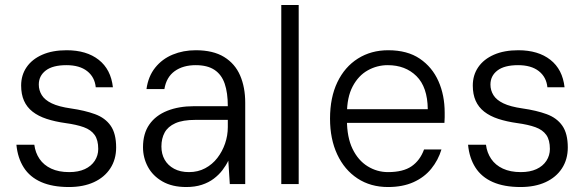

<svg xmlns="http://www.w3.org/2000/svg" viewBox="-20 -740 2359 772"><path d="M257 12Q191 12 145.5 -8Q100 -28 75.5 -66.5Q51 -105 46 -158H118Q122 -126 139 -101Q156 -76 186 -62Q216 -48 258 -48Q295 -48 321 -60Q347 -72 361 -93.5Q375 -115 375 -141Q375 -177 360.5 -197.5Q346 -218 317 -228.5Q288 -239 244 -245Q201 -251 167.5 -262Q134 -273 111 -291Q88 -309 76.5 -335Q65 -361 65 -396Q65 -438 87 -470Q109 -502 150 -520Q191 -538 248 -538Q328 -538 377 -499.5Q426 -461 434 -389H365Q361 -430 330.5 -454Q300 -478 247 -478Q192 -478 164 -456.5Q136 -435 136 -400Q136 -377 148 -357.5Q160 -338 188 -324.5Q216 -311 265 -304Q321 -296 362 -281Q403 -266 425 -234.5Q447 -203 447 -147Q447 -99 423.5 -63Q400 -27 357.5 -7.5Q315 12 257 12Z M729 12Q672 12 633 -10.5Q594 -33 574.5 -69.5Q555 -106 555 -148Q555 -203 580.5 -239.5Q606 -276 652.5 -294.5Q699 -313 760 -313H896Q896 -367 883.5 -403.5Q871 -440 842.5 -459Q814 -478 767 -478Q716 -478 682.5 -454Q649 -430 641 -382H569Q576 -433 604 -468Q632 -503 674.5 -520.5Q717 -538 767 -538Q837 -538 881 -511Q925 -484 945.5 -436.5Q966 -389 966 -327V0H904L898 -94Q889 -75 874.5 -56Q860 -37 839.5 -21.5Q819 -6 791.5 3Q764 12 729 12ZM740 -48Q776 -48 805 -63.5Q834 -79 854 -105Q874 -131 885 -163Q896 -195 896 -229V-258H766Q715 -258 685 -244.5Q655 -231 642 -207Q629 -183 629 -151Q629 -121 642 -98Q655 -75 680 -61.5Q705 -48 740 -48Z M1111 0V-720H1181V0Z M1540 12Q1470 12 1417.5 -22.5Q1365 -57 1336 -119Q1307 -181 1307 -263Q1307 -348 1336.5 -409.5Q1366 -471 1419 -504.5Q1472 -538 1541 -538Q1618 -538 1668 -504Q1718 -470 1743 -413.5Q1768 -357 1768 -287Q1768 -278 1768 -268.5Q1768 -259 1767 -246H1358V-301H1700Q1699 -390 1654.5 -434Q1610 -478 1539 -478Q1496 -478 1458.5 -457Q1421 -436 1398 -392.5Q1375 -349 1375 -282V-258Q1375 -188 1397.5 -141.5Q1420 -95 1458 -71.5Q1496 -48 1540 -48Q1601 -48 1635 -71.5Q1669 -95 1685 -139H1755Q1742 -96 1714 -61.5Q1686 -27 1642.5 -7.5Q1599 12 1540 12Z M2073 12Q2007 12 1961.5 -8Q1916 -28 1891.5 -66.5Q1867 -105 1862 -158H1934Q1938 -126 1955 -101Q1972 -76 2002 -62Q2032 -48 2074 -48Q2111 -48 2137 -60Q2163 -72 2177 -93.5Q2191 -115 2191 -141Q2191 -177 2176.5 -197.5Q2162 -218 2133 -228.5Q2104 -239 2060 -245Q2017 -251 1983.5 -262Q1950 -273 1927 -291Q1904 -309 1892.5 -335Q1881 -361 1881 -396Q1881 -438 1903 -470Q1925 -502 1966 -520Q2007 -538 2064 -538Q2144 -538 2193 -499.5Q2242 -461 2250 -389H2181Q2177 -430 2146.5 -454Q2116 -478 2063 -478Q2008 -478 1980 -456.5Q1952 -435 1952 -400Q1952 -377 1964 -357.5Q1976 -338 2004 -324.5Q2032 -311 2081 -304Q2137 -296 2178 -281Q2219 -266 2241 -234.5Q2263 -203 2263 -147Q2263 -99 2239.5 -63Q2216 -27 2173.5 -7.5Q2131 12 2073 12Z"/></svg>

Font: DM Sans 9pt Light
Style: Regular
Weight: 300
Version: Version 4.004;gftools[0.9.30]